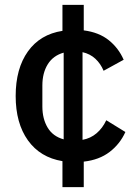

<svg xmlns="http://www.w3.org/2000/svg" viewBox="-20 -650 569 784"><path d="M235 114V8Q144 -7 94 -77Q44 -147 44 -258Q44 -370 94 -440Q144 -510 235 -524V-630H322V-526Q384 -518 424 -486Q464 -454 485 -406L403 -361Q391 -390 369.5 -410Q348 -430 317 -437V-79Q350 -85 374.5 -106Q399 -127 414 -159L492 -111Q470 -62 427.5 -29.5Q385 3 322 10V114ZM153 -215Q153 -165 174.5 -129Q196 -93 240 -81V-435Q197 -423 175 -387.5Q153 -352 153 -301Z"/></svg>

Font: IBM Plex Thai Medium
Style: Regular
Weight: 500
Designer: Mike Abbink, Paul van der Laan, Pieter van Rosmalen, Ben Mitchell, Mark Frömberg
Foundry: Bold Monday
Version: Version 1.0